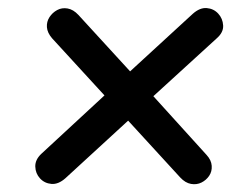

<svg xmlns="http://www.w3.org/2000/svg" viewBox="-20 -529 640 487"><path d="M146 -77Q128 -61 110.5 -62.5Q93 -64 81.5 -76.5Q70 -89 69.5 -106.5Q69 -124 85 -139L245 -287L112 -432Q100 -446 99 -460Q98 -474 105.5 -485.5Q113 -497 125 -503.5Q137 -510 151.5 -507.5Q166 -505 179 -491L310 -348L469 -494Q487 -510 504.5 -508.5Q522 -507 533.5 -494.5Q545 -482 546 -464.5Q547 -447 530 -432L369 -285L504 -136Q516 -123 517 -108.5Q518 -94 510.5 -83Q503 -72 491 -66Q479 -60 464.5 -62.5Q450 -65 437 -79L305 -223Z"/></svg>

Font: Nunito ExtraLight
Style: Italic
Weight: 200
Italic angle: -9°
Designer: Vernon Adams
Foundry: Vernon Adams
Version: Version 3.602